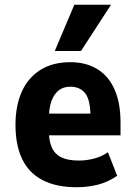

<svg xmlns="http://www.w3.org/2000/svg" viewBox="-20 -775 569 806"><path d="M302 11Q216 11 158.5 -19Q101 -49 73 -107.5Q45 -166 45 -251Q45 -329 70.5 -388Q96 -447 148 -480.5Q200 -514 276 -514Q340 -514 387.5 -485.5Q435 -457 460.5 -400.5Q486 -344 486 -260V-207H165V-298H372L360 -280Q360 -355 338 -383Q316 -411 275 -411Q247 -411 227.5 -396.5Q208 -382 196.5 -352Q185 -322 185 -271V-228Q185 -183 198 -155Q211 -127 238.5 -114Q266 -101 312 -101Q343 -101 375.5 -109.5Q408 -118 433 -136L472 -37Q430 -9 388 1Q346 11 302 11ZM210 -561 292 -755H446L320 -561Z"/></svg>

Font: Nunito Sans 7pt Condensed ExtraBold
Style: Regular
Weight: 800
Width: 3
Designer: Vernon Adams
Foundry: Vernon Adams
Version: Version 3.101;gftools[0.9.27]